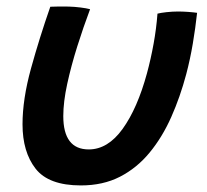

<svg xmlns="http://www.w3.org/2000/svg" viewBox="-20 -538 629 584"><path d="M459 -496.5Q468.5 -499 486.5 -501Q504.5 -503 521.5 -503Q535.5 -503 552.5 -501.8Q569.5 -500.5 579.5 -499Q574.5 -453 566.5 -405.5Q558.5 -358 546.5 -312.5Q528 -243 500.8 -181.8Q473.5 -120.5 435 -73.8Q396.5 -27 345 -0.5Q293.5 26 226 26Q128 26 88.2 -25Q48.5 -76 48.5 -160Q48.5 -236 74.2 -329.5Q100 -423 133 -517.5Q143.5 -518 159.5 -518.2Q175.5 -518.5 189 -518Q207 -517.5 225 -515.2Q243 -513 254 -510Q233.5 -455.5 215 -396.8Q196.5 -338 184.5 -283Q172.5 -228 172.5 -185Q172.5 -83.5 250 -83.5Q308 -83.5 353 -146Q398 -208.5 427 -315Q439 -359.5 447.2 -405Q455.5 -450.5 459 -496.5Z"/></svg>

Font: Grandstander Medium
Style: Italic
Weight: 500
Italic angle: -15°
Designer: Tyler Finck
Foundry: Etcetera Type Co
Version: Version 1.200; ttfautohint (v1.8.3)